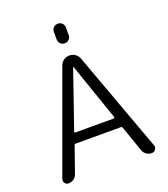

<svg xmlns="http://www.w3.org/2000/svg" viewBox="-165 -1075 1023 1169"><g transform="rotate(-20 346.5 -490.5)"><path d="M307.6 -871.1V-919.9Q307.6 -936.5 318.8 -947.8Q330.1 -959 346.7 -959Q363.3 -959 374.5 -947.8Q385.7 -936.5 385.7 -919.9V-871.1Q385.7 -854.5 374.5 -843.3Q363.3 -832 346.7 -832Q330.1 -832 318.8 -843.3Q307.6 -854.5 307.6 -871.1ZM346.7 -679.7Q346.7 -680.7 345.7 -680.7Q344.7 -680.7 344.7 -679.7L215.8 -306.6Q215.8 -303.7 217.3 -301.8Q218.8 -299.8 220.7 -299.8H470.7Q472.7 -299.8 474.1 -301.8Q475.6 -303.7 475.6 -306.6ZM502 -228.5Q500 -235.4 492.2 -235.4H199.2Q192.4 -235.4 190.4 -228.5L131.8 -61.5Q126 -43.9 110.8 -33.2Q95.7 -22.5 76.2 -22.5Q61.5 -22.5 52.7 -35.2Q47.9 -43 47.9 -50.8Q47.9 -55.7 49.8 -61.5L286.1 -710.9Q293 -729.5 309.6 -741.2Q326.2 -752.9 346.7 -752.9Q367.2 -752.9 383.8 -741.2Q400.4 -729.5 407.2 -710.9L644.5 -62.5Q646.5 -57.6 646.5 -51.8Q646.5 -43 640.6 -35.2Q631.8 -22.5 616.2 -22.5Q596.7 -22.5 581.1 -33.7Q565.4 -44.9 559.6 -63.5Z"/></g></svg>

Font: Gen Jyuu Gothic Normal
Style: Regular
Weight: 300
Designer: [Source Han Sans]
Ryoko NISHIZUKA  (kana & ideographs); Paul D. Hunt (Latin, Greek & Cyrillic); Wenlong ZHANG  (bopomofo
Version: Version 1.002.20150607